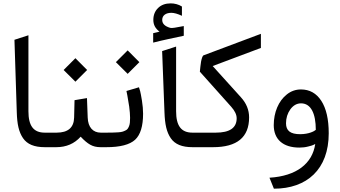

<svg xmlns="http://www.w3.org/2000/svg" viewBox="-20 -890 2056 1161"><path d="M250.5 -87.9C182.1 -87.9 151.9 -129.9 151.9 -217.3V-676.8L67.4 -649.4L81.5 -210.4C83.5 -139.6 93.8 -91.8 119.1 -54.7C144.5 -17.6 187 0 251 0H260.7C266.6 0 269.5 -12.2 269.5 -36.1V-52.7C269.5 -76.2 266.6 -87.9 260.7 -87.9Z M604 0C609.9 0 612.8 -12.2 612.8 -36.1V-52.7C612.8 -76.2 609.9 -87.9 604 -87.9H589.4C542.5 -87.9 512.2 -120.1 510.3 -179.2L505.9 -296.9L430.7 -284.2L428.2 -179.2C426.8 -118.2 391.1 -87.9 322.3 -87.9H254.4C240.2 -87.9 236.8 -78.1 236.8 -52.7V-36.1C236.8 -10.7 240.7 0 254.4 0H320.3C380.4 0 429.7 -21 467.8 -63.5C488.8 -41 507.8 -24.9 525.4 -15.1C543 -4.9 564 0 587.9 0ZM364.7 -466.8 436 -396 506.8 -466.8 436 -538.1Z M623 0C706.5 0 764.2 -15.1 796.9 -44.9C829.1 -74.7 845.2 -127 845.2 -202.6C845.2 -227.1 842.8 -253.4 838.4 -281.2C834 -309.1 830.1 -328.1 827.6 -338.4C824.7 -348.6 822.3 -356.4 820.3 -362.3L744.6 -339.8L750 -313C753.4 -294.9 757.3 -272.5 761.2 -245.6C764.6 -218.8 766.6 -195.8 766.6 -177.7C766.6 -155.8 765.6 -140.1 760.3 -127C754.4 -113.8 751 -106.4 737.8 -100.6C724.6 -94.2 716.3 -91.3 694.3 -89.8C683.1 -88.9 673.3 -88.4 664.1 -88.4C654.8 -87.9 641.6 -87.9 625 -87.9H599.1C584 -87.9 580.6 -78.1 580.6 -52.7V-36.1C580.6 -10.7 584.5 0 600.1 0ZM680.7 -514.2 752 -443.4 822.8 -514.2 752 -585.4Z M944.8 -698.7C934.6 -695.8 917 -692.4 906.2 -689.5V-632.3C934.1 -639.6 970.7 -647.9 998 -653.8C1022.9 -658.7 1067.4 -668.5 1091.3 -673.8V-732.4C1084 -731.4 1074.7 -730 1064 -727.5C1042 -723.1 1027.3 -720.7 1019.5 -720.7C1014.6 -720.7 1011.2 -721.2 1008.8 -721.7C977.1 -731 960.9 -746.6 960.9 -769.5C960.9 -798.8 985.4 -812.5 1016.1 -812.5C1032.7 -812.5 1054.2 -806.6 1080.1 -794.4V-850.6C1060.1 -863.3 1036.1 -869.6 1012.2 -869.6C980.5 -869.6 955.1 -860.4 936 -841.8C917 -823.2 907.2 -799.3 907.2 -769.5C907.2 -739.7 919.9 -716.8 944.8 -698.7ZM1143.6 -87.9C1075.2 -87.9 1044.9 -129.9 1044.9 -217.3V-608.4L960.4 -581.1L974.6 -210.4C977.1 -138.2 987.3 -91.3 1012.7 -54.2C1038.1 -17.1 1081.1 0 1144 0H1153.8C1159.7 0 1162.6 -12.2 1162.6 -36.1V-52.7C1162.6 -76.2 1159.7 -87.9 1153.8 -87.9Z M1557.6 -600.1V-685.5L1210.4 -555.2C1204.6 -552.7 1199.2 -534.7 1195.8 -517.6C1194.3 -509.3 1192.9 -499.5 1191.9 -488.8C1189.5 -467.3 1188.5 -461.9 1188.5 -456.5L1378.4 -244.1C1400.4 -219.2 1411.1 -196.3 1411.1 -174.8C1411.1 -116.7 1369.1 -87.9 1284.7 -87.9H1148.4C1133.3 -87.9 1129.9 -78.1 1129.9 -52.7V-36.1C1129.9 -10.3 1133.3 0 1148.4 0H1268.1C1413.6 0 1486.3 -60.1 1486.3 -180.2C1486.3 -225.1 1469.7 -266.1 1436 -302.7L1266.1 -490.7Z M1800.3 -265.1C1860.4 -265.1 1889.6 -203.1 1889.6 -105L1887.7 -103.5C1881.8 -97.7 1849.1 -78.6 1794.9 -78.6C1735.8 -78.6 1709.5 -99.6 1709.5 -144.5C1709.5 -176.3 1718.3 -204.6 1735.8 -229C1753.4 -252.9 1774.9 -265.1 1800.3 -265.1ZM1799.8 -349.1C1768.6 -349.1 1740.2 -339.4 1714.8 -319.3C1664.1 -279.8 1635.3 -210 1635.3 -133.3C1635.3 -47.9 1690.9 2.4 1790 2.4C1808.6 2.4 1826.2 0.5 1842.8 -3.9C1859.4 -7.8 1870.1 -11.2 1875 -13.7C1879.9 -16.1 1883.8 -18.1 1886.2 -19.5C1869.1 99.1 1772.9 174.8 1609.4 184.6L1636.2 251C1835.9 251 1967.8 133.8 1967.8 -84C1967.8 -168.9 1952.6 -234.4 1922.9 -280.3C1893.1 -326.2 1852.1 -349.1 1799.8 -349.1Z"/></svg>

Font: Samim
Style: Regular
Weight: 400
Foundry: DejaVu fonts team - Redesigned by Saber Rastikerdar
Version: Version 4.0.5